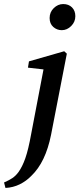

<svg xmlns="http://www.w3.org/2000/svg" viewBox="-81 -707 392 948"><path d="M224 -558Q200 -558 182 -574Q164 -590 164 -618Q164 -647 184.5 -667Q205 -687 231 -687Q258 -687 274.5 -670.5Q291 -654 291 -627Q291 -599 270.5 -578.5Q250 -558 224 -558ZM-54 221 -61 194Q-38 184 -21 173Q-4 162 10 143Q29 117 44 74.5Q59 32 73 -46L137 -381L171 -360L57 -373L62 -404L236 -454L249 -442L171 -41Q144 94 74 161Q49 187 16.5 203Q-16 219 -54 221Z"/></svg>

Font: Lisu Bosa ExtraBold
Style: Italic
Weight: 800
Italic angle: -19°
Designer: David Morse, Annie Olsen, Victor Gaultney, Frank Grießhammer (Latin)
Foundry: SIL International
Version: Version 2.000